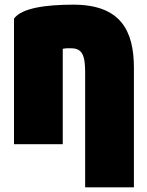

<svg xmlns="http://www.w3.org/2000/svg" viewBox="-20 -588 629 823"><path d="M40 30H249V-379C268 -382 264 -381 285 -381C331 -381 345 -353 345 -279V215H554V-297C554 -458 496 -568 294 -568C179 -568 72 -554 40 -508Z"/></svg>

Font: Repo ExtraBlack
Style: Regular
Weight: 400
Designer: Stefan Peev
Foundry: Context Ltd
Version: Version 001.502